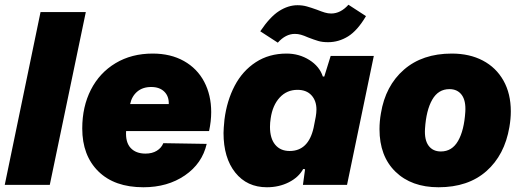

<svg xmlns="http://www.w3.org/2000/svg" viewBox="-22 -780 2200 810"><path d="M149 -729H340L188 0H-2Z M325 -238Q325 -330 361.5 -401.5Q398 -473 465.5 -513.5Q533 -554 622 -554Q698 -554 754 -522.5Q810 -491 839.5 -435Q869 -379 869 -307Q869 -269 860 -227H510Q507 -180 529 -156Q551 -132 592 -132Q620 -132 639.5 -144Q659 -156 667 -176L850 -173Q831 -90 758 -40Q685 10 583 10Q461 10 393 -57Q325 -124 325 -238ZM690 -341Q691 -374 671 -393.5Q651 -413 616 -413Q580 -413 557 -393.5Q534 -374 527 -341Z M921 -219Q921 -236 925 -276Q935 -355 968 -418Q1001 -481 1057 -517.5Q1113 -554 1187 -554Q1240 -554 1283 -527Q1326 -500 1340 -457H1346L1373 -544H1555L1442 0H1256L1265 -66L1257 -67Q1238 -32 1196.5 -11Q1155 10 1104 10Q1020 10 970.5 -52Q921 -114 921 -219ZM1301 -241 1310 -287Q1313 -304 1313 -318Q1313 -355 1292 -378Q1271 -401 1233 -401Q1188 -401 1158 -368.5Q1128 -336 1120 -281Q1117 -262 1117 -245Q1117 -196 1139 -169.5Q1161 -143 1200 -143Q1279 -143 1301 -241ZM1278 -622Q1260 -630 1247.5 -633.5Q1235 -637 1222 -637Q1183 -637 1150 -600L1076 -648Q1117 -709 1155.5 -733.5Q1194 -758 1233 -758Q1254 -758 1272 -753Q1290 -748 1315 -739Q1335 -731 1348.5 -727Q1362 -723 1375 -723Q1415 -723 1448 -760L1522 -712Q1486 -651 1446.5 -626.5Q1407 -602 1362 -602Q1338 -602 1321 -607Q1304 -612 1278 -622Z M1579 -235Q1579 -268 1585 -302Q1604 -418 1682 -486Q1760 -554 1884 -554Q1959 -554 2015 -524.5Q2071 -495 2102 -440Q2133 -385 2133 -310Q2133 -279 2127 -244Q2107 -126 2030 -58Q1953 10 1828 10Q1714 10 1646.5 -55.5Q1579 -121 1579 -235ZM1941 -308Q1944 -355 1926 -379.5Q1908 -404 1874 -404Q1827 -404 1801.5 -359.5Q1776 -315 1771 -237Q1768 -190 1786 -165.5Q1804 -141 1838 -141Q1885 -141 1910.5 -185.5Q1936 -230 1941 -308Z"/></svg>

Font: Mona Sans Black
Style: Italic
Weight: 900
Italic angle: -11.7°
Designer: Deni Anggara
Foundry: GitHub
Version: Version 2.000